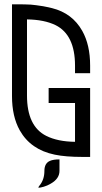

<svg xmlns="http://www.w3.org/2000/svg" viewBox="-20 -741 482 906"><path d="M405.3 -0.5H369.6Q289.1 -0.5 238.3 -11.2Q124.5 -34.7 73.2 -126Q36.6 -191.4 36.6 -287.6V-720.7Q107.4 -720.7 125.5 -719.2Q177.2 -714.4 225.6 -702.6Q321.3 -678.7 368.2 -595.2Q405.3 -529.3 405.3 -431.2V-395.5H334V-431.2Q334 -576.2 242.7 -622.1Q189 -648.4 107.4 -649.4V-290Q107.4 -145 198.7 -99.6Q252.4 -72.8 334 -71.8V-254.9H209.5V-325.7H405.3ZM161.1 145Q161.1 140.6 167 133.8Q189.5 106.4 189.5 65.4Q189.5 29.3 215.8 18.1Q231.4 11.2 260.7 11.2V65.4Q260.7 102.1 219.7 125.5Q203.1 135.3 186.5 140.1Q169.9 145 161.1 145Z"/></svg>

Font: Greenwashing Machine
Style: Regular
Weight: 400
Designer: Tup Wanders
Foundry: Free font, DO NOT SELL
Version: Version 1.00;August 10, 2023;FontCreator 11.5.0.2430 64-bit